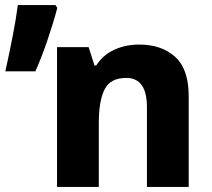

<svg xmlns="http://www.w3.org/2000/svg" viewBox="-20 -734 832 754"><path d="M527 -559Q473 -559 428.5 -538.5Q384 -518 358 -477H351L328 -549H204V0H368V-252Q368 -337 390.5 -382.5Q413 -428 476 -428Q557 -428 557 -313V0H721V-357Q721 -463 667.5 -511Q614 -559 527 -559ZM198 -714H50Q43 -659 29 -588Q15 -517 1 -454H119Q144 -510 167.5 -579.5Q191 -649 205 -703Z"/></svg>

Font: Noto Sans UI Extra
Style: Regular
Weight: 800
Designer: Monotype Design Team
Foundry: Monotype Imaging Inc.
Version: Version 1.901